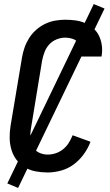

<svg xmlns="http://www.w3.org/2000/svg" viewBox="-20 -840 540 944"><path d="M214 8Q184 8 155 2.5Q126 -3 102 -17.5Q78 -32 61 -54.5Q44 -77 36 -104.5Q28 -132 27.5 -161.5Q27 -191 32 -222L88 -556Q92 -581 100.5 -605.5Q109 -630 123 -652.5Q137 -675 157.5 -693Q178 -711 201.5 -722.5Q225 -734 250.5 -738.5Q276 -743 301 -743Q327 -743 352 -739.5Q377 -736 398.5 -726.5Q420 -717 438 -701.5Q456 -686 466.5 -664.5Q477 -643 480.5 -618Q484 -593 480 -568L479 -562H378V-565Q381 -583 378 -600.5Q375 -618 364 -631Q353 -644 336 -649.5Q319 -655 301 -655Q280 -655 258.5 -646.5Q237 -638 222 -621.5Q207 -605 199 -584Q191 -563 187 -542L132 -207Q128 -184 129.5 -161Q131 -138 141 -119Q151 -100 171 -90Q191 -80 215 -80Q234 -80 254 -86.5Q274 -93 290.5 -106.5Q307 -120 318 -137.5Q329 -155 337 -175L425 -143Q413 -111 392 -82Q371 -53 343 -32Q315 -11 281 -1.5Q247 8 214 8ZM69 84 16 62 441 -820 494 -798Z"/></svg>

Font: Iosevka SS18 Semibold
Style: Italic
Weight: 600
Italic angle: -9°
Monospace: yes
Designer: Belleve Invis
Foundry: Belleve Invis
Version: Version 25.1.1; ttfautohint (v1.8.4)